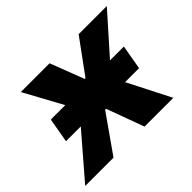

<svg xmlns="http://www.w3.org/2000/svg" viewBox="-155 -706 892 892"><g transform="rotate(-45 291.0 -260.0)"><path d="M44 -210H141L-40 0H146L276 -185H282L350 0H539L432 -210H524L545 -331H454L622 -520H437L315 -353H310L246 -520H57L160 -331H65Z"/></g></svg>

Font: Fixel Display 20240404 ExBold
Style: Italic
Weight: 800
Italic angle: -10°
Designer: AlfaBravo + MacPaw
Foundry: Kyrylo Tkachov, Marchela Mozhyna, Serhii Makarenko, Maria Weinstein, Zakhar Kryvoshyya
Version: Version 1.211;Glyphs 3.2 (3225)